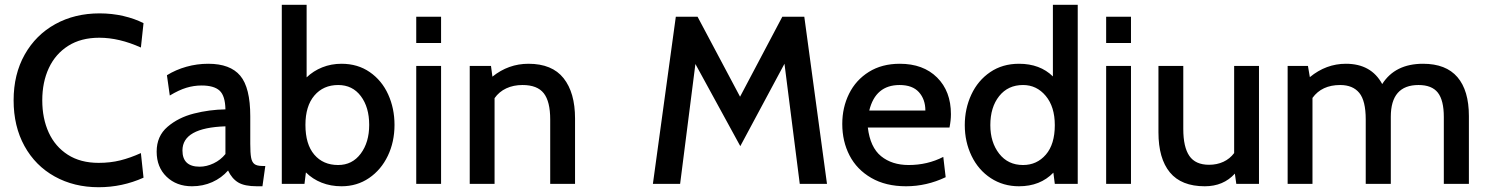

<svg xmlns="http://www.w3.org/2000/svg" viewBox="-20 -770 6226 804"><path d="M37 -350Q37 -459 83.5 -541.5Q130 -624 211.5 -669Q293 -714 397 -714Q449 -714 496.5 -703Q544 -692 581 -673L570 -571Q479 -612 396 -612Q319 -612 265.5 -578Q212 -544 184.5 -485Q157 -426 157 -350Q157 -274 184 -215Q211 -156 264 -122Q317 -88 393 -88Q442 -88 484 -98.5Q526 -109 570 -129L581 -26Q492 14 393 14Q290 14 209 -31Q128 -76 82.5 -158.5Q37 -241 37 -350Z M636 -135Q636 -200 681.5 -239Q727 -278 792 -294.5Q857 -311 924 -312Q923 -369 899.5 -390.5Q876 -412 824 -412Q792 -412 760.5 -402.5Q729 -393 691 -370L679 -455Q716 -478 760.5 -490.5Q805 -503 852 -503Q944 -503 986 -453Q1028 -403 1028 -283V-168Q1028 -129 1031.5 -110Q1035 -91 1045.5 -83Q1056 -75 1079 -75H1091L1079 10H1056Q1004 10 977.5 -6Q951 -22 935 -56Q908 -25 869 -7.5Q830 10 784 10Q719 10 677.5 -30Q636 -70 636 -135ZM924 -125V-241Q744 -235 744 -140Q744 -72 816 -72Q845 -72 874.5 -86Q904 -100 924 -125Z M1632 -247Q1632 -176 1604 -117.5Q1576 -59 1525.5 -24.5Q1475 10 1410 10Q1365 10 1327 -5Q1289 -20 1261 -48L1255 0H1160V-750H1264V-446Q1292 -473 1329.5 -488Q1367 -503 1410 -503Q1478 -503 1528.5 -468Q1579 -433 1605.5 -374.5Q1632 -316 1632 -247ZM1526 -247Q1526 -321 1491 -367.5Q1456 -414 1396 -414Q1334 -414 1296.5 -370Q1259 -326 1259 -247Q1259 -166 1296 -122.5Q1333 -79 1396 -79Q1455 -79 1490.5 -126.5Q1526 -174 1526 -247Z M1723 -700H1827V-590H1723ZM1723 -494H1827V0H1723Z M2388 -274V0H2284V-270Q2284 -345 2257 -379.5Q2230 -414 2168 -414Q2130 -414 2100 -400Q2070 -386 2051 -359V0H1947V-494H2036L2042 -449Q2109 -503 2193 -503Q2292 -503 2340 -442.5Q2388 -382 2388 -274Z M3329 0 3265 -503 3080 -158 2892 -502 2828 0H2714L2810 -700H2901L3079 -365L3256 -700H3348L3443 0Z M3507 -251Q3507 -320 3535.5 -377.5Q3564 -435 3618.5 -469Q3673 -503 3748 -503Q3846 -503 3904 -445.5Q3962 -388 3962 -292Q3962 -266 3956 -236H3614Q3624 -153 3669.5 -116Q3715 -79 3785 -79Q3864 -79 3930 -113L3940 -28Q3860 10 3774 10Q3689 10 3628.5 -25Q3568 -60 3537.5 -119Q3507 -178 3507 -251ZM3855 -307Q3855 -354 3828 -384Q3801 -414 3747 -414Q3646 -414 3620 -307Z M4493 -750V0H4397L4391 -47Q4336 10 4247 10Q4181 10 4129 -24Q4077 -58 4048.5 -117Q4020 -176 4020 -246Q4020 -315 4047.5 -374Q4075 -433 4126.5 -468Q4178 -503 4247 -503Q4335 -503 4389 -450V-750ZM4397 -246Q4397 -323 4359 -368.5Q4321 -414 4264 -414Q4201 -414 4164 -367.5Q4127 -321 4127 -246Q4127 -174 4164 -126.5Q4201 -79 4264 -79Q4322 -79 4359.5 -122.5Q4397 -166 4397 -246Z M4612 -700H4716V-590H4612ZM4612 -494H4716V0H4612Z M5252 -494V0H5157L5151 -43Q5103 10 5025 10Q4927 10 4879 -48Q4831 -106 4831 -216V-494H4935V-230Q4935 -154 4960.5 -117Q4986 -80 5043 -80Q5076 -80 5103 -92.5Q5130 -105 5148 -129V-494Z M6131 -284V0H6026V-280Q6026 -350 6001 -382Q5976 -414 5920 -414Q5804 -414 5804 -281V0H5699V-270Q5699 -348 5672 -381Q5645 -414 5592 -414Q5515 -414 5476 -360V0H5372V-494H5457L5465 -447Q5533 -503 5616 -503Q5722 -503 5768 -418Q5822 -503 5939 -503Q6035 -503 6083 -447Q6131 -391 6131 -284Z"/></svg>

Font: Cabin Medium
Style: Regular
Weight: 500
Designer: Pablo Impallari
Foundry: Pablo Impallari. http://www.impallari.com Igino Marini. http://www.ikern.com
Version: Version 2.200